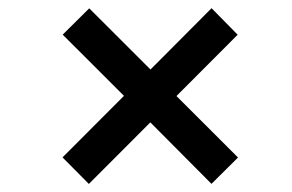

<svg xmlns="http://www.w3.org/2000/svg" viewBox="-20 -501 716 471"><path d="M198 -49.8 133.4 -114.9 284.1 -265.9 133.8 -416 198.9 -480.6 349.2 -330.5 499 -480.9 563 -415.8 412.9 -265.4 563.9 -114.6 498.8 -50 348.8 -200.8Z"/></svg>

Font: Ancizar Serif Light
Style: Italic
Weight: 300
Italic angle: -4°
Designer: Cesar Puertas, Viviana Monsalve, Julian Moncada, Julian Prieto, Jose Castro, Felipe Aragon, Mariel Hernandez, Sara Alarc
Version: Version 8.100